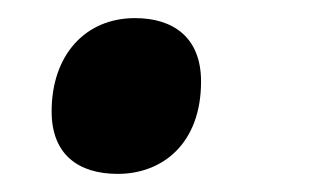

<svg xmlns="http://www.w3.org/2000/svg" viewBox="-20 -184 348 212"><path d="M110 8C159 8 202 -25 202 -94C202 -143 171 -164 129 -164C74 -164 37 -123 37 -61C37 -13 67 8 110 8Z"/></svg>

Font: Noto Serif Display ExtraBold
Style: Italic
Weight: 800
Italic angle: -12°
Designer: Monotype Design Team
Foundry: Monotype Imaging Inc.
Version: Version 2.009